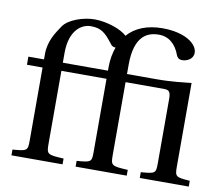

<svg xmlns="http://www.w3.org/2000/svg" viewBox="-77 -791 1027 884"><g transform="rotate(10 436.5 -348.5)"><path d="M189 -461V-507C189 -613 244 -649 287 -649C335 -649 355 -632 390 -587C396 -579 401 -572 415 -572H416C406 -544 400 -513 400 -478V-461ZM451 -633C426 -659 357 -683 299 -683C248 -683 178 -660 154 -624C132 -591 101 -548 101 -486V-461H28V-423H101V-82C101 -34 98 -32 30 -27V0H269V-27C193 -31 189 -33 189 -81V-423H400V-82C400 -34 398 -32 330 -27V0H569V-27C493 -31 489 -33 489 -81V-423H670C694 -423 700 -413 700 -380V-82C700 -34 698 -32 630 -27V0H859V-27C792 -32 789 -34 789 -82V-472C758 -469 701 -461 626 -461H489V-504C489 -642 551 -665 603 -665C649 -665 683 -636 701 -585C705 -576 712 -568 728 -568C749 -568 779 -581 779 -611C779 -652 721 -697 614 -697C542 -697 487 -674 451 -633Z"/></g></svg>

Font: erewhon
Style: Regular
Weight: 400
Version: Version 1.0.0